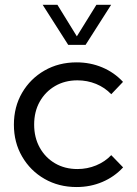

<svg xmlns="http://www.w3.org/2000/svg" viewBox="-20 -752 558 782"><path d="M481.4 -70.3Q445.8 -31.7 397 -11Q348.1 9.8 292 9.8Q219.2 9.8 161.4 -23.4Q103.5 -56.6 70.1 -114.3Q36.6 -171.9 36.6 -244.1Q36.6 -316.9 70.1 -374.3Q103.5 -431.6 161.4 -464.8Q219.2 -498 292 -498Q347.7 -498 396.5 -477.5Q445.3 -457 481 -418.5L433.1 -368.2Q407.2 -395.5 371.3 -410.2Q335.4 -424.8 295.4 -424.8Q244.1 -424.8 204.3 -401.6Q164.6 -378.4 141.8 -337.9Q119.1 -297.4 119.1 -244.6Q119.1 -191.9 141.8 -150.9Q164.6 -109.9 204.3 -86.7Q244.1 -63.5 295.4 -63.5Q335.4 -63.5 371.6 -78.4Q407.7 -93.3 433.1 -120.1ZM328.6 -569.3H257.8L153.8 -732.4H213.9L293 -604L372.6 -732.4H432.6Z"/></svg>

Font: Kumbh Sans
Style: Regular
Weight: 400
Version: Version 1.005